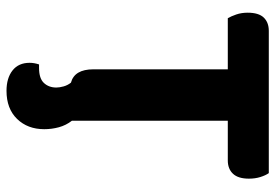

<svg xmlns="http://www.w3.org/2000/svg" viewBox="-148 -498 846 590"><g transform="rotate(90 275.0 -203.0)"><path d="M351 -480V-1Q365 17 371 39Q377 61 377 84Q377 135 345.5 167.5Q314 200 259 200Q220 200 196.5 181.5Q173 163 173 129Q173 115 178 100H189Q221 100 235 85Q249 70 249 47Q249 37 245.5 24.5Q242 12 234 2Q193 -9 193 -67V-480H36Q30 -490 24.5 -506Q19 -522 19 -541Q19 -575 34 -590.5Q49 -606 75 -606H512Q519 -596 524 -580Q529 -564 529 -545Q529 -512 514 -496Q499 -480 473 -480Z"/></g></svg>

Font: Baloo Da 2
Style: Bold
Weight: 700
Designer: Noopur Datye, Sulekha Rajkumar and Ek Type
Foundry: Ek Type
Version: Version 1.640;hotconv 1.0.111;makeotfexe 2.5.65597; ttfautoh